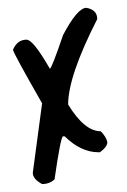

<svg xmlns="http://www.w3.org/2000/svg" viewBox="-20 -465 319 483"><path d="M197.3 -445.3Q224.6 -440.4 224.6 -417Q151.4 -273.4 151.4 -202.1Q192.4 -134.8 233.4 -134.8Q247.1 -121.1 250 -107.4Q250 -95.7 231.4 -82H227.5Q183.6 -82 142.6 -122.1H138.7Q132.8 -122.1 117.2 -13.7Q104.5 -2 85.9 -2Q62.5 -14.6 62.5 -30.3L85.9 -205.1Q12.7 -333 12.7 -339.8Q23.4 -365.2 46.9 -365.2Q63.5 -365.2 105.5 -292Q110.4 -293.9 138.7 -377Q174.8 -445.3 197.3 -445.3Z"/></svg>

Font: Sue Ellen Francisco 
Style: Regular
Weight: 400
Designer: Kimberly Geswein
Foundry: Kimberly Geswein
Version: Version 1.002 2007